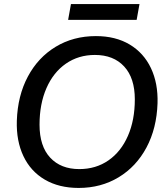

<svg xmlns="http://www.w3.org/2000/svg" viewBox="-20 -917 819 947"><path d="M63 -321Q67 -445 117.5 -539.5Q168 -634 255 -686.5Q342 -739 453 -739Q550 -739 619.5 -697.5Q689 -656 724.5 -581Q760 -506 757 -408Q753 -284 702.5 -189.5Q652 -95 565 -42.5Q478 10 368 10Q271 10 201 -31Q131 -72 95.5 -147Q60 -222 63 -321ZM645 -427Q645 -532 592.5 -589Q540 -646 448 -646Q367 -646 305 -603Q243 -560 209 -482Q175 -404 175 -302Q175 -196 227.5 -139.5Q280 -83 371 -83Q453 -83 515 -126Q577 -169 611 -247Q645 -325 645 -427ZM330 -897H668L654 -819H316Z"/></svg>

Font: Mona Sans Medium
Style: Italic
Weight: 500
Italic angle: -11.7°
Designer: Deni Anggara
Foundry: GitHub
Version: Version 2.000